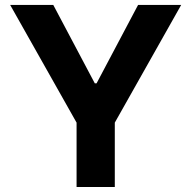

<svg xmlns="http://www.w3.org/2000/svg" viewBox="-20 -747 764 767"><path d="M20.6 -727.3H192.8L358.7 -414.1H365.8L531.6 -727.3H703.8L438.6 -257.1V0H285.9V-257.1Z"/></svg>

Font: Inter P
Style: Bold
Weight: 700
Designer: Rasmus Andersson
Foundry: rsms
Version: Version 3.018;git-588b23468